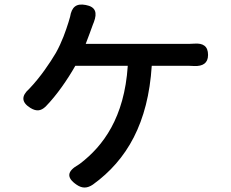

<svg xmlns="http://www.w3.org/2000/svg" viewBox="-20 -802 1020 849"><path d="M429 -511H545C530 -281 435 -156 336 -80C333 -78 330 -75 326 -73C277 -45 272 -17 319 15C344 32 366 31 391 14C542 -95 635 -259 651 -511H804C813 -511 826 -511 840 -510C876 -509 900 -522 900 -559C900 -598 878 -612 839 -609C826 -608 813 -608 804 -608H581H359C371 -639 382 -669 391 -694C392 -697 394 -701 395 -704C411 -746 403 -772 359 -780C317 -788 297 -771 290 -728C288 -720 285 -712 283 -704C271 -666 254 -616 227 -568C201 -524 158 -460 109 -409C74 -378 74 -350 114 -325C140 -309 160 -310 182 -331C231 -381 279 -451 313 -511Z"/></svg>

Font: GenSenRounded2 TW M
Style: Regular
Weight: 500
Version: Version 2.100;PS 2.1;hotconv 16.6.51;makeotf.lib2.5.65220 DE